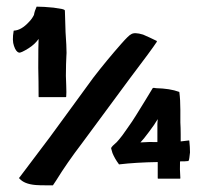

<svg xmlns="http://www.w3.org/2000/svg" viewBox="-20 -641 609 577"><path d="M451 -515Q436 -492 370 -405L226 -210Q181 -151 149 -99L143 -90L139 -84H127Q96 -84 87 -85Q52 -88 38 -105H37V-106Q37 -107 38 -107L130 -229L206 -333L260 -407Q300 -459 345 -510Q367 -535 374 -538Q384 -545 410 -537Q431 -528 451 -518Q452 -516 451 -515ZM66 -496Q42 -481 37 -483Q28 -485 22 -503Q16 -519 21 -548Q21 -549 22 -549Q44 -550 67 -575Q76 -584 82 -596Q84 -608 90 -621H91Q111 -621 141 -618Q150 -617 166 -614Q175 -612 175 -609Q175 -600 177 -544Q180 -502 180 -482Q180 -481 179.5 -472.5Q179 -464 178.5 -447.5Q178 -431 178 -413Q178 -411 179 -385.5Q180 -360 179 -351Q179 -349 177 -349H139H97Q96 -349 96 -351Q96 -396 95 -437Q95 -507 96 -524Q85 -508 66 -496ZM549 -217Q551 -199 551 -183Q549 -162 547 -158H546V-157H545Q538 -156 521 -156Q520 -132 522 -106Q522 -104 521 -104H455Q454 -104 454 -106V-154Q389 -153 338 -147Q337 -147 337 -148Q325 -164 318 -181L314 -195Q314 -198 319 -203Q333 -215 338 -222Q346 -231 361 -253L377 -276Q382 -283 417 -340L434 -368Q435 -370 437 -373Q438 -374 438 -375L439 -376Q441 -378 449 -376Q491 -375 518 -365Q519 -365 519 -364Q522 -341 522 -311V-273Q523 -257 523 -238V-216L548 -219Q549 -219 549 -217ZM453 -243V-269Q454 -278 454 -283Q444 -266 428 -245Q411 -222 402 -213Q430 -215 453 -214Z"/></svg>

Font: Tovari Sans
Style: Bold
Weight: 700
Designer: Verneri Kontto, Denis Ignatov
Foundry: Verneri Kontto
Version: Version 1.10 May 7, 2019